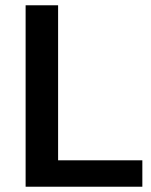

<svg xmlns="http://www.w3.org/2000/svg" viewBox="-20 -707 573 727"><path d="M77 0H519V-100H200V-687H77Z"/></svg>

Font: Ronzino Medium
Style: Regular
Weight: 500
Designer: Nunzio Mazzaferro
Foundry: Collletttivo
Version: Version 1.000;Glyphs 3.3 (3337)